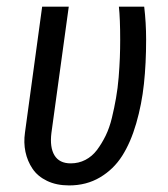

<svg xmlns="http://www.w3.org/2000/svg" viewBox="-20 -546 506 578"><path d="M414.1 -525.9Q419.9 -477.5 419.9 -426.8Q419.9 -355 413.3 -293.5Q406.7 -231.9 390.1 -174.6Q373.5 -117.2 347.7 -76.7Q321.8 -36.1 281 -12Q240.2 12.2 188 12.2Q149.9 12.2 121.6 -1.5Q93.3 -15.1 77.9 -38.1Q62.5 -61 56.6 -88.9Q50.8 -116.7 55.2 -147L106.9 -525.9H187L134.8 -146Q129.4 -102.5 144 -78.4Q158.7 -54.2 192.9 -54.2Q216.8 -54.2 237.1 -64.7Q257.3 -75.2 271.7 -94.2Q286.1 -113.3 297.9 -137.2Q309.6 -161.1 316.9 -191.4Q324.2 -221.7 329.3 -251Q334.5 -280.3 337.2 -313.2Q339.8 -346.2 340.8 -372.3Q341.8 -398.4 341.8 -425.8Q341.8 -490.2 337.9 -525.9Z"/></svg>

Font: Fira Sans Compressed Book
Style: Italic
Weight: 350
Width: 3
Italic angle: -8°
Designer: Carrois Corporate & Edenspiekermann AG
Foundry: Carrois Corporate GbR & Edenspiekermann AG
Version: Version 4.203;PS 004.203;hotconv 1.0.88;makeotf.lib2.5.64775